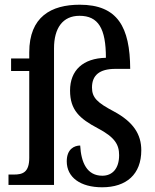

<svg xmlns="http://www.w3.org/2000/svg" viewBox="-20 -784 658 814"><path d="M413 10C516 10 579 -45 579 -147C579 -214 546 -267 462 -312C392 -349 370 -370 370 -413C370 -465 402 -492 469 -492H532C531 -669 479 -764 318 -764C197 -764 104 -713 104 -562V-536H27V-483H104V-115C104 -53 76 -44 39 -44H16V0H209V-579C209 -665 246 -717 317 -717C397 -717 429 -663 429 -539C332 -537 277 -486 277 -400C277 -318 317 -281 395 -240C467 -202 485 -171 485 -126C485 -69 456 -39 414 -39C349 -39 324 -94 320 -167C295 -167 263 -152 263 -100C263 -32 321 10 413 10Z"/></svg>

Font: Noto Serif Hebrew SemiCondensed Medium
Style: Regular
Weight: 500
Width: 4
Designer: Monotype Design Team
Foundry: Monotype Imaging Inc.
Version: Version 2.004